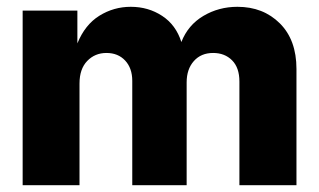

<svg xmlns="http://www.w3.org/2000/svg" viewBox="-20 -547 942 567"><path d="M46.9 0V-515.6H208.5V-418.9Q231 -474.1 273.4 -500.5Q315.9 -526.9 366.2 -526.9Q418 -526.9 458.7 -500.2Q499.5 -473.6 515.6 -422.9Q535.2 -473.1 580.6 -500Q626 -526.9 681.2 -526.9Q757.3 -526.9 806.4 -478Q855.5 -429.2 855.5 -343.3V0H687V-306.2Q687 -347.2 665.3 -368.9Q643.6 -390.6 609.4 -390.6Q573.7 -390.6 552.5 -366.7Q531.2 -342.8 531.2 -303.7V0H370.6V-308.1Q370.6 -345.7 349.6 -368.2Q328.6 -390.6 294.4 -390.6Q260.3 -390.6 237.5 -366.9Q214.8 -343.3 214.8 -300.3V0Z"/></svg>

Font: Inter Display ExtraBold
Style: Regular
Weight: 800
Designer: Rasmus Andersson
Foundry: rsms
Version: Version 4.000;git-a52131595